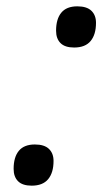

<svg xmlns="http://www.w3.org/2000/svg" viewBox="-20 -552 353 606"><path d="M80 34Q51 34 37 20Q23 6 23 -19Q23 -56 39.5 -76Q56 -96 90 -96Q120 -96 134.5 -82Q149 -68 149 -44Q149 -7 132 13.5Q115 34 80 34ZM214 -402Q185 -402 171 -416Q157 -430 157 -455Q157 -492 173.5 -512Q190 -532 224 -532Q254 -532 268.5 -518Q283 -504 283 -480Q283 -443 266 -422.5Q249 -402 214 -402Z"/></svg>

Font: Playwrite CO
Style: Regular
Weight: 400
Designer: Veronika Burian, José Scaglione
Foundry: TypeTogether
Version: Version 1.000